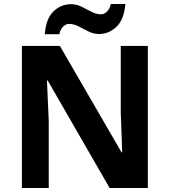

<svg xmlns="http://www.w3.org/2000/svg" viewBox="-20 -945 853 965"><path d="M723 0H531L220 -540H216Q218 -489 220.5 -438Q223 -387 225 -336V0H90V-714H281L591 -179H594Q593 -212 592 -245Q591 -278 589.5 -310.5Q588 -343 587 -376V-714H723ZM205 -773Q211 -851 248.5 -887.5Q286 -924 338 -924Q365 -924 390.5 -911Q416 -898 440.5 -885.5Q465 -873 488 -873Q503 -873 517 -886Q531 -899 537 -925H610Q604 -848 566 -811Q528 -774 477 -774Q451 -774 425.5 -786.5Q400 -799 375.5 -812Q351 -825 327 -825Q312 -825 298 -812Q284 -799 278 -773Z"/></svg>

Font: Noto Sans Bassa Vah
Style: Regular
Weight: 400
Designer: Monotype Design Team
Foundry: Monotype Imaging Inc.
Version: Version 2.002